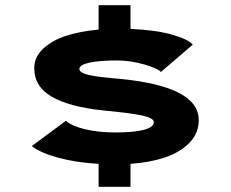

<svg xmlns="http://www.w3.org/2000/svg" viewBox="-20 -720 890 740"><path d="M360 0V-88.5Q273 -93.5 204.8 -112Q136.5 -130.5 102.5 -157L234 -254.5Q256 -234.5 307.2 -222Q358.5 -209.5 424 -209.5Q498 -209.5 535.5 -220Q573 -230.5 573 -249Q573 -264.5 530.8 -274.2Q488.5 -284 376 -294.5Q246 -308.5 179 -347.5Q112 -386.5 112 -457.5Q112 -500.5 146.8 -532.8Q181.5 -565 235.5 -582.2Q289.5 -599.5 360 -606V-700H483V-608.5Q579.5 -604.5 642.2 -586.8Q705 -569 723 -548L600 -442.5Q588.5 -456.5 535.2 -471.8Q482 -487 430.5 -487Q363 -487 324.5 -478.5Q286 -470 286 -454.5Q286 -439.5 321 -431.2Q356 -423 447 -415.5Q746 -386 746 -257Q746 -206 709.8 -169.2Q673.5 -132.5 616 -113.2Q558.5 -94 483 -88.5V0Z"/></svg>

Font: League Mono Wide
Style: Bold
Weight: 700
Width: 8
Designer: Tyler Finck
Foundry: The League of Moveable Type / Tyler Finck
Version: Version 2.210